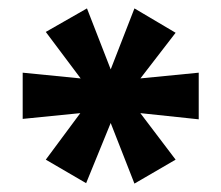

<svg xmlns="http://www.w3.org/2000/svg" viewBox="-20 -741 526 457"><path d="M185 -305 89 -361 178 -481 184 -473 34 -458V-568L185 -553L179 -545L89 -665L187 -721L245 -572H242L300 -721L398 -663L307 -545L300 -553L453 -568V-457L302 -473L307 -481L398 -361L300 -304L242 -452H245Z"/></svg>

Font: Nunito Sans 8pt ExtraBold
Style: Regular
Weight: 800
Version: Version 3.101;gftools[0.9.27]